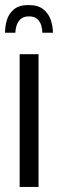

<svg xmlns="http://www.w3.org/2000/svg" viewBox="-27 -742 230 762"><path d="M51 0V-527H126V0ZM86 -722Q124 -722 145 -705Q166 -688 174.5 -663Q183 -638 183 -612H141Q141 -625 137 -640Q133 -655 121.5 -666Q110 -677 88 -677Q66 -677 54.5 -666Q43 -655 38.5 -640Q34 -625 34 -612H-7Q-7 -638 0.5 -663Q8 -688 28.5 -705Q49 -722 86 -722Z"/></svg>

Font: Archivo ExtraCondensed
Style: Regular
Weight: 400
Width: 2
Designer: Hector Gatti
Foundry: Omnibus-Type
Version: Version 2.001